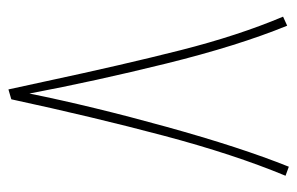

<svg xmlns="http://www.w3.org/2000/svg" viewBox="-148 -568 722 467"><g transform="rotate(-90 213.5 -334.0)"><path d="M385 3Q336 -117 293 -291Q250 -465 220 -624Q189 -471 139 -290.5Q89 -110 42 7L20 -1Q72 -126 117.5 -297.5Q163 -469 206 -668L230 -675L250 -583Q290 -396 325.5 -256Q361 -116 407 -7Z"/></g></svg>

Font: Noto Sans Arabic CondThin
Style: Regular
Weight: 250
Width: 3
Designer: Nadine Chahine
Foundry: Monotype Imaging Inc.
Version: Version 1.001